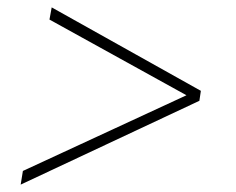

<svg xmlns="http://www.w3.org/2000/svg" viewBox="-20 -506 640 520"><path d="M520 -233 36 -6 42 -43 485 -248 114 -453 120 -486 524 -260Z"/></svg>

Font: Livvic Thin
Style: Italic
Weight: 250
Italic angle: -10°
Designer: Jacques Le Bailly, Baron von Fonthausen
Version: Version 1.001; ttfautohint (v1.8.2)